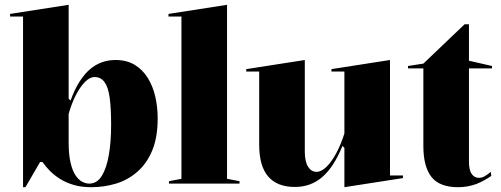

<svg xmlns="http://www.w3.org/2000/svg" viewBox="-20 -765 2088 800"><path d="M76 15V-696H22V-707L266 -745V-354L274 -346Q291 -393 311.5 -425Q332 -457 355 -476.5Q378 -496 404.5 -505.5Q431 -515 461 -515Q508 -515 541 -495Q574 -475 595.5 -440.5Q617 -406 627 -362.5Q637 -319 637 -272Q637 -193 614.5 -138.5Q592 -84 552.5 -49.5Q513 -15 463.5 0Q414 15 360 15Q319 15 287 5.5Q255 -4 231 -19Q207 -34 188.5 -52.5Q170 -71 157 -90H147L86 15ZM352 0Q384 0 404 -32Q424 -64 433.5 -119.5Q443 -175 443 -244Q443 -314 437 -358Q431 -402 415.5 -423Q400 -444 374 -444Q354 -444 333.5 -423Q313 -402 295.5 -367.5Q278 -333 266 -290V-172Q266 -121 274 -87Q282 -53 295 -34Q308 -15 323 -7.5Q338 0 352 0Z M926 -20 978 -10V0H684V-10L736 -20V-696H682V-707L926 -745Z M1209 14Q1135 14 1097.5 -29.5Q1060 -73 1060 -161V-467H1006V-477L1250 -515V-133Q1250 -92 1263.5 -70.5Q1277 -49 1299 -49Q1319 -49 1340.5 -70Q1362 -91 1381.5 -127.5Q1401 -164 1415 -209V-467H1361V-477L1605 -515V-34H1659V-23L1415 15V-149L1407 -157Q1371 -69 1323 -27.5Q1275 14 1209 14Z M1889 15Q1811 15 1777.5 -28Q1744 -71 1744 -157V-480H1680V-490L1744 -500L1916 -664H1934V-512L2030 -490V-480H1934V-92Q1934 -56 1945.5 -40Q1957 -24 1975 -24Q1988 -24 2000 -31Q2012 -38 2025 -49L2027 -32Q2014 -23 1998 -14Q1982 -5 1965 1.5Q1948 8 1928.5 11.5Q1909 15 1889 15Z"/></svg>

Font: Kalnia SemiBold
Style: Regular
Weight: 600
Designer: Frida Medrano
Foundry: Frida Medrano
Version: Version 1.105